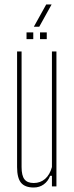

<svg xmlns="http://www.w3.org/2000/svg" viewBox="-20 -829 331 854"><path d="M130 5Q91 5 73.5 -16.2Q56 -37.5 56 -86V-600H76V-86Q76 -48 88.8 -31.5Q101.5 -15 130 -15Q159.5 -15 180.5 -33.2Q201.5 -51.5 211 -86V-600H231V0H211V-47H203Q193.5 -22.5 174.5 -8.8Q155.5 5 130 5ZM158 -655V-685H188V-655ZM98 -655V-685H128V-655ZM130.5 -710 185.5 -809H209.5L154.5 -710Z"/></svg>

Font: Big Shoulders Display Thin Thin
Style: Regular
Weight: 250
Version: Version 2.002